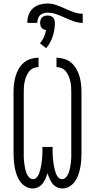

<svg xmlns="http://www.w3.org/2000/svg" viewBox="-20 -1063 540 1091"><path d="M166 8Q145 8 126 -3Q107 -14 94.5 -31.5Q82 -49 75 -69Q68 -89 64 -110Q60 -131 58.5 -152.5Q57 -174 57 -195V-540Q57 -563 59.5 -585.5Q62 -608 68.5 -630Q75 -652 86.5 -672Q98 -692 115 -706.5Q132 -721 154.5 -728Q177 -735 199 -735V-682Q184 -682 169.5 -675.5Q155 -669 145.5 -657Q136 -645 130 -630.5Q124 -616 120.5 -601Q117 -586 116 -570.5Q115 -555 115 -540V-195Q115 -184 115 -173.5Q115 -163 116 -152.5Q117 -142 118.5 -131Q120 -120 122 -109.5Q124 -99 127 -89Q130 -79 135 -69.5Q140 -60 148.5 -52.5Q157 -45 167 -45Q180 -45 188.5 -54.5Q197 -64 201.5 -75.5Q206 -87 209 -99Q212 -111 214 -123Q216 -135 217.5 -147Q219 -159 220 -171.5Q221 -184 221 -196Q221 -208 221 -221V-228H279V-221Q279 -208 279 -196Q279 -184 280 -171.5Q281 -159 282.5 -147Q284 -135 286 -123Q288 -111 291 -99Q294 -87 298.5 -75.5Q303 -64 311.5 -54.5Q320 -45 333 -45Q343 -45 351.5 -52.5Q360 -60 365 -69.5Q370 -79 373 -89Q376 -99 378 -109.5Q380 -120 381.5 -131Q383 -142 384 -152.5Q385 -163 385 -173.5Q385 -184 385 -195V-540Q385 -555 384 -570.5Q383 -586 379.5 -601Q376 -616 370 -630.5Q364 -645 354.5 -657Q345 -669 330.5 -675.5Q316 -682 301 -682V-735Q323 -735 345.5 -728Q368 -721 385 -706.5Q402 -692 413.5 -672Q425 -652 431.5 -630Q438 -608 440.5 -585.5Q443 -563 443 -540V-195Q443 -174 441.5 -152.5Q440 -131 436 -110Q432 -89 425 -69Q418 -49 405.5 -31.5Q393 -14 374 -3Q355 8 334 8Q318 8 303 0.5Q288 -7 278 -20Q268 -33 261.5 -48Q255 -63 250 -79Q245 -63 238.5 -48Q232 -33 222 -20Q212 -7 197 0.5Q182 8 166 8ZM135 -933Q135 -956 142.5 -978Q150 -1000 166.5 -1015Q183 -1030 205 -1036.5Q227 -1043 250 -1043Q276 -1043 301 -1034Q326 -1025 350 -1014Q374 -1003 399 -994Q424 -985 450 -985V-933Q424 -933 399 -942Q374 -951 350 -962Q326 -973 301 -982Q276 -991 250 -991Q238 -991 226.5 -987.5Q215 -984 207 -976Q199 -968 195.5 -956.5Q192 -945 192 -933ZM242 -789 207 -817Q221 -833 229.5 -852Q238 -871 242 -892Q235 -893 228 -896Q221 -899 216.5 -905Q212 -911 210 -918Q208 -925 208 -933Q208 -941 210.5 -949.5Q213 -958 219 -964Q225 -970 233.5 -972.5Q242 -975 250 -975Q258 -975 266.5 -972.5Q275 -970 281 -964Q287 -958 289.5 -949.5Q292 -941 292 -933Q292 -894 279.5 -856Q267 -818 242 -789Z"/></svg>

Font: Iosevka Light
Style: Regular
Weight: 300
Monospace: yes
Designer: Belleve Invis
Foundry: Belleve Invis
Version: Version 32.5.0; ttfautohint (v1.8.4)